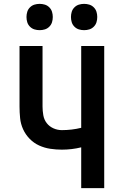

<svg xmlns="http://www.w3.org/2000/svg" viewBox="-20 -973 640 993"><path d="M400 0V-211Q376 -205 350.5 -202Q325 -199 300 -199Q270 -199 240 -203.5Q210 -208 182.5 -220.5Q155 -233 133.5 -255Q112 -277 99.5 -304.5Q87 -332 84 -362Q81 -392 81 -422V-735H200V-422Q200 -400 204 -377Q208 -354 221.5 -336.5Q235 -319 256 -309.5Q277 -300 300 -300Q325 -300 350.5 -303Q376 -306 400 -312V-735H519V0ZM415 -817Q401 -817 388 -821Q375 -825 365 -835Q355 -845 351 -858Q347 -871 347 -885Q347 -899 351 -912Q355 -925 365 -935Q375 -945 388 -949Q401 -953 415 -953Q429 -953 442 -949Q455 -945 465 -935Q475 -925 479 -912Q483 -899 483 -885Q483 -871 479 -858Q475 -845 465 -835Q455 -825 442 -821Q429 -817 415 -817ZM185 -817Q171 -817 158 -821Q145 -825 135 -835Q125 -845 121 -858Q117 -871 117 -885Q117 -899 121 -912Q125 -925 135 -935Q145 -945 158 -949Q171 -953 185 -953Q199 -953 212 -949Q225 -945 235 -935Q245 -925 249 -912Q253 -899 253 -885Q253 -871 249 -858Q245 -845 235 -835Q225 -825 212 -821Q199 -817 185 -817Z"/></svg>

Font: R Plex Mono
Style: Bold
Weight: 700
Monospace: yes
Designer: Belleve Invis
Foundry: Belleve Invis
Version: Version 31.8.0